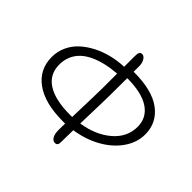

<svg xmlns="http://www.w3.org/2000/svg" viewBox="-187 -986 1254 1254"><g transform="rotate(45 440.0 -359.0)"><path d="M404.8 -88.9Q236.8 -88.9 146 -154.8Q55.2 -220.7 55.2 -335Q55.2 -386.7 76.4 -432.4Q97.7 -478 134.3 -511.5Q170.9 -544.9 219.2 -569.8Q267.6 -594.7 322.5 -608.2Q377.4 -621.6 435.1 -624V-725.1Q435.1 -746.1 440.7 -756.1Q446.3 -766.1 460 -766.1Q477.1 -766.1 489.5 -745.6Q502 -725.1 502 -695.8V-645Q673.3 -645.5 759.3 -580.8Q845.2 -516.1 845.2 -409.2Q845.2 -334 798.6 -267.1Q752 -200.2 671.9 -155.5Q591.8 -110.8 493.2 -96.2Q491.2 -14.2 491.2 19Q491.2 47.9 466.8 47.9Q447.3 47.9 435.5 27.1Q423.8 6.3 423.8 -28.8Q423.8 -65.9 424.8 -88.9ZM501 -422.9Q501 -383.8 494.1 -159.2Q617.7 -178.2 696.3 -245.6Q774.9 -313 774.9 -409.2Q774.9 -492.7 705.8 -539.1Q636.7 -585.4 502 -585.9Q501 -526.9 501 -422.9ZM125 -335Q125 -244.1 198 -198Q271 -151.9 404.8 -151.9H426.8Q434.1 -381.3 434.1 -428.2V-560.1Q379.4 -555.7 333 -544.9Q286.6 -534.2 247.8 -515.9Q209 -497.6 182.1 -472.2Q155.3 -446.8 140.1 -411.9Q125 -377 125 -335Z"/></g></svg>

Font: Shantell Sans Irregular
Style: Regular
Weight: 300
Designer: Stephen Nixon, Anya Danilova, Shantell Martin
Foundry: Arrow Type
Version: Version 1.006;[9816181b4]